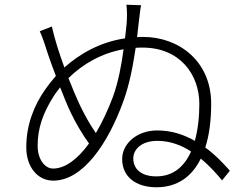

<svg xmlns="http://www.w3.org/2000/svg" viewBox="-20 -791 1040 811"><path d="M640 -46C578 -46 543 -76 543 -122C543 -158 575 -196 645 -196C698 -196 746 -178 787 -151C759 -88 712 -46 640 -46ZM457 -382C436 -326 411 -273 385 -229C359 -266 335 -310 316 -350C304 -376 287 -415 269 -461C331 -522 411 -567 502 -583C493 -515 479 -442 457 -382ZM204 -79C171 -79 139 -116 139 -175C139 -249 161 -313 207 -385C215 -398 225 -410 234 -422C250 -381 266 -342 279 -315C299 -273 328 -223 356 -185C309 -120 256 -79 204 -79ZM566 -696C569 -718 572 -751 576 -769L514 -771C517 -743 517 -722 515 -693C513 -673 511 -652 508 -629C401 -613 316 -563 252 -506C231 -563 211 -625 199 -679L148 -659C161 -630 171 -600 182 -564C191 -538 203 -504 216 -470C199 -451 184 -432 171 -413C125 -348 91 -265 91 -169C91 -84 140 -28 205 -28C330 -28 436 -184 501 -363C528 -438 542 -515 553 -589C562 -590 572 -590 582 -590C741 -590 822 -475 822 -352C822 -297 816 -243 803 -196C758 -222 705 -240 644 -240C558 -240 496 -184 496 -119C496 -46 552 0 641 0C729 0 791 -45 828 -121C865 -91 896 -56 918 -29L951 -70C925 -99 891 -136 847 -168C864 -220 872 -283 872 -353C872 -534 734 -635 585 -635C576 -635 567 -635 559 -634Z"/></svg>

Font: Genne Gothic Light
Style: Regular
Weight: 300
Designer: Ryoko NISHIZUKA (kana & ideographs); Paul D. Hunt (Latin, Greek & Cyrillic); Wenlong ZHANG (bopomofo); Sandoll Communica
Foundry: Adobe Systems Incorporated
Version: Version 1.004;PS 1.004;hotconv 16.6.51;makeotf.lib2.5.65220